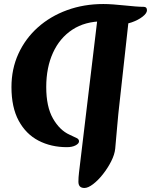

<svg xmlns="http://www.w3.org/2000/svg" viewBox="-20 -716 751 955"><path d="M37 -283Q37 -373 71.5 -448.5Q106 -524 168 -579.5Q230 -635 313.5 -665.5Q397 -696 494 -696Q516 -696 543.5 -694Q571 -692 599.5 -689Q628 -686 653 -684Q678 -682 695 -682Q711 -682 711 -665Q711 -650 689 -633Q667 -616 635.5 -605Q604 -594 576 -596L624 -652L575 -208Q568 -149 563 -88.5Q558 -28 553 24Q550 53 533 86.5Q516 120 492 150.5Q468 181 443 200Q418 219 400 219Q370 219 370 188Q370 167 373 142L469 -659L493 -610Q403 -610 340 -568.5Q277 -527 243.5 -453.5Q210 -380 210 -283Q210 -185 243.5 -126.5Q277 -68 326 -46Q353 -34 363 -28.5Q373 -23 373 -13Q373 -2 356 7Q339 16 313 16Q234 16 171.5 -16.5Q109 -49 73 -115.5Q37 -182 37 -283Z"/></svg>

Font: Alkatra
Style: Bold
Weight: 700
Designer: Suman Bhandary
Version: Version 1.100;gftools[0.9.22]